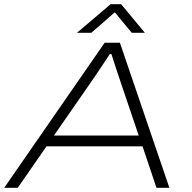

<svg xmlns="http://www.w3.org/2000/svg" viewBox="-25 -888 907 908"><path d="M-5 0 470 -686H542L776 0H715L649 -196H195L59 0ZM230 -247H631L548 -492Q544 -505 538 -522.5Q532 -540 525.5 -559.5Q519 -579 513 -598Q507 -617 502 -632H494Q479 -609 460.5 -581Q442 -553 425.5 -529Q409 -505 400 -492ZM339 -733 498 -868H548L660 -733H598L508 -842H532L407 -733Z"/></svg>

Font: Archivo Expanded Thin
Style: Italic
Weight: 250
Width: 7
Italic angle: -10°
Designer: Hector Gatti
Foundry: Omnibus-Type
Version: Version 2.001